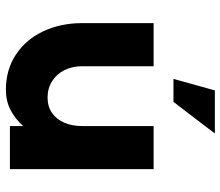

<svg xmlns="http://www.w3.org/2000/svg" viewBox="-70 -684 767 668"><g transform="rotate(90 314.0 -349.5)"><path d="M60 -500H210V-250Q210 -217 223.5 -189.8Q237 -162.5 262 -146.8Q287 -131 319 -131Q350.5 -131 372.8 -146.8Q395 -162.5 406.5 -189.5Q418 -216.5 418 -250V-500H568V0H418V-46Q393 -18 361.8 -2Q330.5 14 292 14Q222 14 169.5 -20.8Q117 -55.5 88.8 -115.2Q60.5 -175 60 -248ZM294 -713H444L334 -569H254Z"/></g></svg>

Font: Urbanist
Style: Regular
Weight: 400
Designer: Corey Hu
Foundry: Corey Hu
Version: Version 1.2; befe77262ef67d88f1d94aa3d2e49ef1327b4483